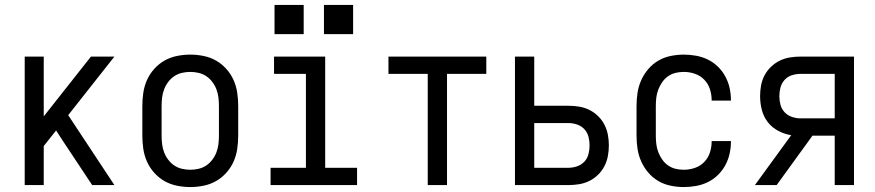

<svg xmlns="http://www.w3.org/2000/svg" viewBox="-20 -749 3540 777"><path d="M80 0V-520H157V-278L348 -520H443L256 -283L443 0H353L231 -184L207 -221L157 -158V0Z M750 8Q723 8 696 2.5Q669 -3 646 -16Q623 -29 604.5 -49.5Q586 -70 575 -94.5Q564 -119 560 -146Q556 -173 556 -200V-320Q556 -347 560 -374Q564 -401 575 -425.5Q586 -450 604.5 -470.5Q623 -491 646 -504Q669 -517 696 -522.5Q723 -528 750 -528Q777 -528 804 -522.5Q831 -517 854 -504Q877 -491 895.5 -470.5Q914 -450 925 -425.5Q936 -401 940 -374Q944 -347 944 -320V-200Q944 -173 940 -146Q936 -119 925 -94.5Q914 -70 895.5 -49.5Q877 -29 854 -16Q831 -3 804 2.5Q777 8 750 8ZM750 -62Q767 -62 784 -66Q801 -70 815 -79.5Q829 -89 839.5 -103Q850 -117 856 -133Q862 -149 864 -166Q866 -183 866 -200V-320Q866 -337 864 -354Q862 -371 856 -387Q850 -403 839.5 -417Q829 -431 815 -440.5Q801 -450 784 -454Q767 -458 750 -458Q733 -458 716 -454Q699 -450 685 -440.5Q671 -431 660.5 -417Q650 -403 644 -387Q638 -371 636 -354Q634 -337 634 -320V-200Q634 -183 636 -166Q638 -149 644 -133Q650 -117 660.5 -103Q671 -89 685 -79.5Q699 -70 716 -66Q733 -62 750 -62Z M1075 0V-70H1218V-450H1089V-520H1296V-70H1425V0ZM1291 -611V-729H1409V-611ZM1091 -611V-729H1209V-611Z M1711 0V-450H1552V-520H1948V-450H1789V0Z M2064 0V-520H2142V-321H2280Q2302 -321 2323.5 -317.5Q2345 -314 2364.5 -304.5Q2384 -295 2400 -279.5Q2416 -264 2426 -244.5Q2436 -225 2440 -203.5Q2444 -182 2444 -161Q2444 -139 2440 -117.5Q2436 -96 2426 -76.5Q2416 -57 2400 -41.5Q2384 -26 2364.5 -16.5Q2345 -7 2323.5 -3.5Q2302 0 2280 0ZM2142 -70H2280Q2298 -70 2315.5 -76Q2333 -82 2345 -95Q2357 -108 2361.5 -125.5Q2366 -143 2366 -161Q2366 -178 2361.5 -195.5Q2357 -213 2345 -226Q2333 -239 2315.5 -245Q2298 -251 2280 -251H2142Z M2747 8Q2721 8 2694 2.5Q2667 -3 2644 -16.5Q2621 -30 2603.5 -50.5Q2586 -71 2575 -95.5Q2564 -120 2560 -146.5Q2556 -173 2556 -200V-320Q2556 -347 2560 -373.5Q2564 -400 2575 -424.5Q2586 -449 2603.5 -469.5Q2621 -490 2644 -503.5Q2667 -517 2694 -522.5Q2721 -528 2747 -528Q2772 -528 2797 -523.5Q2822 -519 2844.5 -508Q2867 -497 2885 -479.5Q2903 -462 2915 -440Q2927 -418 2932.5 -393.5Q2938 -369 2938 -344Q2938 -344 2938 -343.5Q2938 -343 2938 -342H2860Q2860 -342 2860 -342.5Q2860 -343 2860 -343Q2860 -366 2853 -388Q2846 -410 2830 -426.5Q2814 -443 2792 -450.5Q2770 -458 2747 -458Q2730 -458 2713.5 -454Q2697 -450 2683 -440Q2669 -430 2659.5 -416Q2650 -402 2644 -386.5Q2638 -371 2636 -354Q2634 -337 2634 -320V-200Q2634 -183 2636 -166Q2638 -149 2644 -133.5Q2650 -118 2659.5 -104Q2669 -90 2683 -80Q2697 -70 2713.5 -66Q2730 -62 2747 -62Q2770 -62 2792 -69.5Q2814 -77 2830 -93.5Q2846 -110 2853 -132Q2860 -154 2860 -177Q2860 -177 2860 -177.5Q2860 -178 2860 -178H2938Q2938 -177 2938 -176.5Q2938 -176 2938 -176Q2938 -151 2932.5 -126.5Q2927 -102 2915 -80Q2903 -58 2885 -40.5Q2867 -23 2844.5 -12Q2822 -1 2797 3.5Q2772 8 2747 8Z M3035 0 3182 -202Q3155 -206 3129.5 -219.5Q3104 -233 3087 -255Q3070 -277 3063 -304.5Q3056 -332 3056 -360Q3056 -382 3060 -403.5Q3064 -425 3074 -444Q3084 -463 3100 -478.5Q3116 -494 3135.5 -503.5Q3155 -513 3176.5 -516.5Q3198 -520 3219 -520H3436V0H3358V-200H3268L3123 0ZM3219 -270H3358V-450H3219Q3202 -450 3184.5 -444.5Q3167 -439 3155 -425.5Q3143 -412 3138.5 -395Q3134 -378 3134 -360Q3134 -342 3138.5 -325Q3143 -308 3155 -295Q3167 -282 3184.5 -276Q3202 -270 3219 -270Z"/></svg>

Font: Iosevka SS04
Style: Regular
Weight: 400
Monospace: yes
Designer: Belleve Invis
Foundry: Belleve Invis
Version: Version 19.0.0; ttfautohint (v1.8.4)